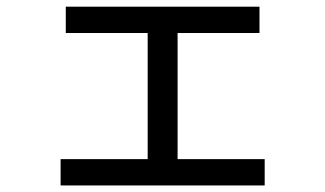

<svg xmlns="http://www.w3.org/2000/svg" viewBox="-20 -568 978 577"><path d="M162.1 -89.8H423.8V-468.8H177.7V-547.9H759.8V-468.8H513.7V-89.8H775.4V-10.7H162.1Z"/></svg>

Font: Pretendard Medium
Style: Regular
Weight: 500
Designer: Base glyphs from Inter by Rasmus Andersson; Hangeul glyphs from Noto Sans CJK(Source Han Sans) by Jang Soo-young and Kan
Foundry: Kil Hyung-jin
Version: Version 1.309